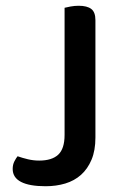

<svg xmlns="http://www.w3.org/2000/svg" viewBox="-20 -634 432 666"><path d="M116 -77Q160 -77 182 -97.5Q204 -118 204 -166V-607Q211 -609 225 -611.5Q239 -614 253 -614Q282 -614 296.5 -603Q311 -592 311 -564V-157Q311 -112 297.5 -80Q284 -48 261 -27.5Q238 -7 206.5 2.5Q175 12 138 12Q82 12 53 -3Q24 -18 24 -48Q24 -63 30 -74.5Q36 -86 41 -92Q58 -86 77 -81.5Q96 -77 116 -77Z"/></svg>

Font: Baloo Bhai 2 Medium
Style: Regular
Weight: 500
Designer: Supriya Tembe, Noopur Datye and Ek Type
Foundry: Ek Type
Version: Version 1.640;PS 1.000;hotconv 16.6.51;makeotf.lib2.5.65220;